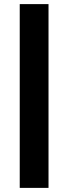

<svg xmlns="http://www.w3.org/2000/svg" viewBox="-20 -732 333 934"><path d="M76 182V-712H216V182Z"/></svg>

Font: Muli ExtraBold
Style: Regular
Weight: 800
Designer: Vernon Adams
Foundry: Vernon Adams
Version: Version 2.000